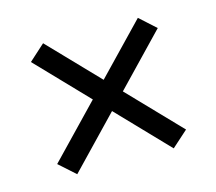

<svg xmlns="http://www.w3.org/2000/svg" viewBox="-66 -582 612 544"><g transform="rotate(-15 240.0 -310.0)"><path d="M429 -161 381.5 -118.5 54 -459.5 101 -502ZM51 -161 379 -502 426 -459.5 98.5 -118.5Z"/></g></svg>

Font: Anek Tamil
Style: Regular
Weight: 400
Designer: Aadarsh Rajan (Tamil), Yesha Goshar (Latin)
Foundry: Ek Type
Version: Version 1.003